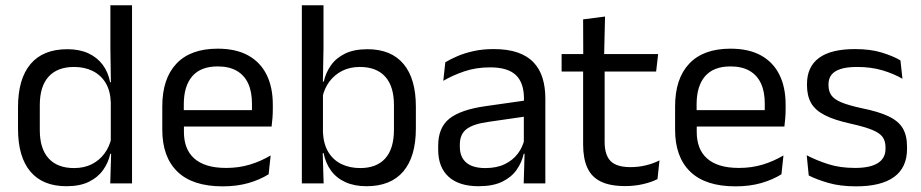

<svg xmlns="http://www.w3.org/2000/svg" viewBox="-20 -682 3426 714"><path d="M227 10.5Q139 10.5 93 -44Q47 -98.5 47 -203V-283.5Q47 -388.5 93.5 -443.8Q140 -499 230.5 -499Q275.5 -499 308.5 -483.8Q341.5 -468.5 362 -441Q382.5 -413.5 389.5 -376H416L392 -301.5Q390.5 -344.5 372.8 -373.8Q355 -403 324.8 -418Q294.5 -433 255.5 -433Q193.5 -433 160.8 -397Q128 -361 128 -291V-198Q128 -129 160.8 -93Q193.5 -57 255.5 -57Q292.5 -57 321 -71.2Q349.5 -85.5 368.2 -110.8Q387 -136 394 -168L414 -110H390Q383 -77 363.2 -49.5Q343.5 -22 310.2 -5.8Q277 10.5 227 10.5ZM390 0 393.5 -118 392 -144V-348L392.5 -365L390.5 -503.5V-662.5H471V0Z M808 11Q696.5 11 640 -43.5Q583.5 -98 583.5 -199.5V-286.5Q583.5 -389.5 636 -445.2Q688.5 -501 789.5 -501Q857.5 -501 903 -475.8Q948.5 -450.5 971.5 -404Q994.5 -357.5 994.5 -293V-275Q994.5 -259 993.2 -243Q992 -227 990 -211.5H915.5Q916.5 -235.5 916.8 -257Q917 -278.5 917 -296.5Q917 -341 902.8 -371.8Q888.5 -402.5 860.2 -418.8Q832 -435 789.5 -435Q726.5 -435 695 -398.5Q663.5 -362 663.5 -294V-247.5L664 -237.5V-191Q664 -160.5 673 -136Q682 -111.5 701.2 -93.8Q720.5 -76 750.2 -66.8Q780 -57.5 821 -57.5Q868.5 -57.5 909.5 -70Q950.5 -82.5 986.5 -104L979 -34Q946.5 -13.5 903.5 -1.2Q860.5 11 808 11ZM626 -211.5V-272.5H973V-211.5Z M1343 10.5Q1298 10.5 1264.8 -4.5Q1231.5 -19.5 1211 -47.5Q1190.5 -75.5 1183.5 -112.5H1156.5L1181 -188.5Q1183.5 -144.5 1201.8 -115.2Q1220 -86 1250.5 -71.5Q1281 -57 1319.5 -57Q1380.5 -57 1412.8 -93Q1445 -129 1445 -200V-291.5Q1445 -361 1412.5 -397Q1380 -433 1318 -433Q1281 -433 1252.5 -418.5Q1224 -404 1205.2 -379Q1186.5 -354 1179.5 -322L1161 -378.5H1184Q1191.5 -412 1210.8 -439.2Q1230 -466.5 1263.5 -482.8Q1297 -499 1346.5 -499Q1434.5 -499 1480.5 -444.2Q1526.5 -389.5 1526.5 -285.5V-204.5Q1526.5 -99.5 1479.8 -44.5Q1433 10.5 1343 10.5ZM1102.5 0V-662.5H1183V-503.5L1180.5 -363.5L1181 -348V-144L1180 -118L1183.5 0Z M1927.5 0 1931 -118.5 1928 -131V-286.5L1928.5 -315Q1928.5 -374.5 1898.2 -403Q1868 -431.5 1802.5 -431.5Q1750 -431.5 1706.2 -416.5Q1662.5 -401.5 1628.5 -381.5L1636 -450.5Q1655 -462 1681.2 -473.2Q1707.5 -484.5 1741.2 -492Q1775 -499.5 1815.5 -499.5Q1868 -499.5 1904.8 -486.8Q1941.5 -474 1964.2 -450Q1987 -426 1997.5 -392Q2008 -358 2008 -316V0ZM1759.5 10.5Q1687 10.5 1648.2 -24.8Q1609.5 -60 1609.5 -125.5V-140Q1609.5 -207.5 1651.2 -240.8Q1693 -274 1784 -287L1938.5 -309L1943 -250L1794 -228.5Q1738 -220.5 1714 -201.2Q1690 -182 1690 -144.5V-136.5Q1690 -98 1713.8 -77.5Q1737.5 -57 1785 -57Q1827 -57 1857 -71.5Q1887 -86 1905.5 -110.5Q1924 -135 1930.5 -165L1943 -110H1927.5Q1920.5 -78 1901.2 -50.5Q1882 -23 1847.5 -6.2Q1813 10.5 1759.5 10.5Z M2305 10Q2248.5 10 2214 -7Q2179.5 -24 2164 -58.5Q2148.5 -93 2148.5 -144.5V-452.5H2228.5V-154Q2228.5 -106 2250.5 -83.2Q2272.5 -60.5 2324.5 -60.5Q2354 -60.5 2381.2 -67Q2408.5 -73.5 2432.5 -85.5L2425 -16Q2401.5 -4 2370 3Q2338.5 10 2305 10ZM2068.5 -416V-481H2427.5L2420 -416ZM2149 -473 2148.5 -610 2230 -620.5 2226.5 -473Z M2715 11Q2603.5 11 2547 -43.5Q2490.5 -98 2490.5 -199.5V-286.5Q2490.5 -389.5 2543 -445.2Q2595.5 -501 2696.5 -501Q2764.5 -501 2810 -475.8Q2855.5 -450.5 2878.5 -404Q2901.5 -357.5 2901.5 -293V-275Q2901.5 -259 2900.2 -243Q2899 -227 2897 -211.5H2822.5Q2823.5 -235.5 2823.8 -257Q2824 -278.5 2824 -296.5Q2824 -341 2809.8 -371.8Q2795.5 -402.5 2767.2 -418.8Q2739 -435 2696.5 -435Q2633.5 -435 2602 -398.5Q2570.5 -362 2570.5 -294V-247.5L2571 -237.5V-191Q2571 -160.5 2580 -136Q2589 -111.5 2608.2 -93.8Q2627.5 -76 2657.2 -66.8Q2687 -57.5 2728 -57.5Q2775.5 -57.5 2816.5 -70Q2857.5 -82.5 2893.5 -104L2886 -34Q2853.5 -13.5 2810.5 -1.2Q2767.5 11 2715 11ZM2533 -211.5V-272.5H2880V-211.5Z M3163.5 11Q3104.5 11 3060.5 -1.8Q3016.5 -14.5 2987.5 -29.5L2980 -104.5Q3016.5 -85.5 3060.2 -71.5Q3104 -57.5 3159.5 -57.5Q3216 -57.5 3244.5 -75.5Q3273 -93.5 3273 -129V-134.5Q3273 -157.5 3262.2 -172.5Q3251.5 -187.5 3223.5 -199Q3195.5 -210.5 3144 -222Q3082.5 -235.5 3047 -253.8Q3011.5 -272 2996.2 -299Q2981 -326 2981 -365V-369.5Q2981 -433.5 3025.5 -466.5Q3070 -499.5 3159.5 -499.5Q3217 -499.5 3259.2 -486.5Q3301.5 -473.5 3328.5 -457.5L3336 -389Q3303.5 -408 3261.5 -420.5Q3219.5 -433 3167 -433Q3129 -433 3105.5 -425.2Q3082 -417.5 3071.5 -403.2Q3061 -389 3061 -369V-365Q3061 -343 3071.5 -327.8Q3082 -312.5 3109.2 -301.2Q3136.5 -290 3185 -279.5Q3247.5 -267 3284.2 -249.5Q3321 -232 3337 -205.2Q3353 -178.5 3353 -136.5V-128Q3353 -59 3305 -24Q3257 11 3163.5 11Z"/></svg>

Font: Anek Bangla Medium
Style: Regular
Weight: 400
Version: Version 1.003